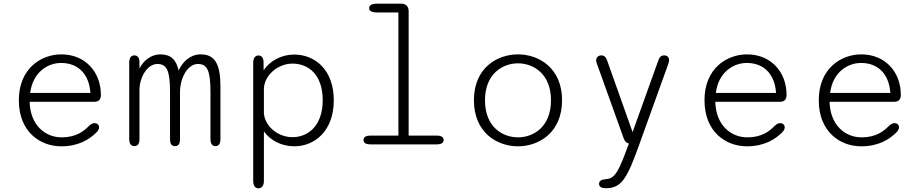

<svg xmlns="http://www.w3.org/2000/svg" viewBox="-20 -782 4992 1040"><path d="M312 10.5C406.5 10.5 465 -28 499.5 -62C510.5 -72 516.5 -81.5 516.5 -92C516.5 -106 506 -115 492.5 -115C480.5 -115 471.5 -109 461 -99C433.5 -71 391.5 -38 314 -38C226.5 -38 144 -102 140.5 -230.5H489C514.5 -230.5 526.5 -242.5 526.5 -268C526.5 -393.5 440.5 -487.5 312.5 -487.5C202.5 -487.5 82 -411 82 -239C82 -69 196 10.5 312 10.5ZM469.5 -278.5H143.5C157.5 -390 237.5 -441 311 -441C405 -441 463.5 -378.5 469.5 -278.5Z M928 9.5C944 9.5 955 0 955 -27V-282.5C955 -360 996.5 -435.5 1052 -435.5C1104 -435.5 1120 -397 1120 -283V-29C1120 -2.5 1130 9.5 1147 9.5C1164.5 9.5 1174 -2.5 1174 -29V-315C1174 -435.5 1143.5 -487.5 1067.5 -487.5C1012 -487.5 970.5 -450 947.5 -400.5C934 -460.5 903.5 -487.5 849 -487.5C798.5 -487.5 756.5 -453.5 735.5 -411V-446C735.5 -470 724 -482 708 -482C690 -482 680 -469 680 -442V-29C680 -2.5 690 9.5 708 9.5C726 9.5 735.5 -2.5 735.5 -29V-294.5C735.5 -362 777 -435.5 832.5 -435.5C885 -435.5 901 -397 901 -283V-27C901 0 912 9.5 928 9.5Z M1351.5 -440.5V197C1351.5 223.5 1361.5 238 1380 238C1398.5 238 1409.5 223.5 1409.5 197V-70.5C1444 -21 1506 10.5 1574 10.5C1683 10.5 1788 -71 1788 -239C1788 -407 1683 -486.5 1574 -486.5C1505 -486.5 1442.5 -453 1408 -401.5L1407.5 -449.5C1406 -470.5 1395.5 -481.5 1380 -481.5C1361.5 -481.5 1351.5 -467 1351.5 -440.5ZM1409.5 -166.5V-305.5C1416 -382.5 1492 -437.5 1564 -437.5C1651 -437.5 1728 -377.5 1728 -239C1728 -103 1651 -39 1564 -39C1492 -39 1418 -90.5 1409.5 -166.5Z M1987 0H2345C2371 0 2383 -8.5 2383 -23.5C2383 -39 2371 -47.5 2345 -47.5H2193.5V-721C2193.5 -747.5 2179 -762 2152.5 -762H2021C1994 -762 1979.5 -753 1979.5 -738C1979.5 -723 1994 -714.5 2021 -714.5H2138V-47.5H1987C1961 -47.5 1949 -39 1949 -23.5C1949 -8.5 1961 0 1987 0Z M2786 10.5C2899 10.5 3024.5 -64 3024.5 -239C3024.5 -413.5 2899 -487.5 2786 -487.5C2672 -487.5 2547 -413.5 2547 -239C2547 -64 2672 10.5 2786 10.5ZM2786 -38C2704.5 -38 2607 -92 2607 -239C2607 -384 2704.5 -439 2786 -439C2867 -439 2964.5 -384 2964.5 -239C2964.5 -92 2867 -38 2786 -38Z M3262.5 237.5C3348.5 237.5 3378 181 3443 0L3601 -439C3603.5 -445.5 3604 -451.5 3604 -456C3604 -473 3593 -482 3578 -482C3557.5 -482 3550.5 -469.5 3543 -446.5L3406.5 -66.5L3270.5 -449C3263 -472 3254.5 -482 3237 -482C3222 -482 3209 -472 3209 -455C3209 -450.5 3210.5 -445 3212.5 -439L3358 -33.5C3363.5 -17.5 3372.5 -7.5 3386.5 -4.5L3384.5 1C3335 135 3314.5 185 3264.5 188C3236 190.5 3225 198 3225 214C3225 229.5 3237 237.5 3262.5 237.5Z M4026 10.5C4120.5 10.5 4179 -28 4213.5 -62C4224.5 -72 4230.5 -81.5 4230.5 -92C4230.5 -106 4220 -115 4206.5 -115C4194.5 -115 4185.5 -109 4175 -99C4147.5 -71 4105.5 -38 4028 -38C3940.5 -38 3858 -102 3854.5 -230.5H4203C4228.5 -230.5 4240.5 -242.5 4240.5 -268C4240.5 -393.5 4154.5 -487.5 4026.5 -487.5C3916.5 -487.5 3796 -411 3796 -239C3796 -69 3910 10.5 4026 10.5ZM4183.5 -278.5H3857.5C3871.5 -390 3951.5 -441 4025 -441C4119 -441 4177.5 -378.5 4183.5 -278.5Z M4645 10.5C4739.5 10.5 4798 -28 4832.5 -62C4843.5 -72 4849.5 -81.5 4849.5 -92C4849.5 -106 4839 -115 4825.5 -115C4813.5 -115 4804.5 -109 4794 -99C4766.5 -71 4724.5 -38 4647 -38C4559.5 -38 4477 -102 4473.5 -230.5H4822C4847.5 -230.5 4859.5 -242.5 4859.5 -268C4859.5 -393.5 4773.5 -487.5 4645.5 -487.5C4535.5 -487.5 4415 -411 4415 -239C4415 -69 4529 10.5 4645 10.5ZM4802.5 -278.5H4476.5C4490.5 -390 4570.5 -441 4644 -441C4738 -441 4796.5 -378.5 4802.5 -278.5Z"/></svg>

Font: RTM Light Light
Style: Regular
Weight: 300
Designer: after Tyler Finck
Foundry: An Endless Supply
Version: Version 1.000;Glyphs 3.2.1 (3258)